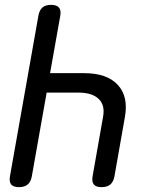

<svg xmlns="http://www.w3.org/2000/svg" viewBox="-20 -760 640 790"><path d="M190 -740Q213 -740 222.5 -729Q232 -718 228 -695L186 -459H326Q420 -459 464.5 -411Q509 -363 494 -279L451 -35Q447 -12 434 -1Q421 10 398 10Q375 10 366 -1Q357 -12 361 -35L404 -279Q413 -327 386 -353Q359 -379 302 -379H172L111 -35Q107 -12 94 -1Q81 10 58 10Q35 10 26 -1Q17 -12 21 -35L138 -695Q142 -718 154.5 -729Q167 -740 190 -740Z"/></svg>

Font: Maple Mono Normal NL
Style: Italic
Weight: 400
Italic angle: -10°
Monospace: yes
Designer: subframe7536
Version: Version 7.000